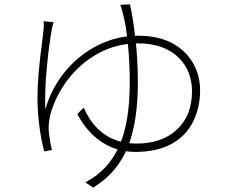

<svg xmlns="http://www.w3.org/2000/svg" viewBox="-20 -802 1040 876"><path d="M221 -687Q217 -676 216 -666Q204 -600 195 -508Q186 -416 186 -345Q186 -316 187 -303Q214 -399 277 -475.5Q340 -552 427 -595.5Q514 -639 609 -639Q701 -639 764 -606Q826 -573 859.5 -516Q893 -459 893 -389Q893 -313 861 -247Q828 -181 762 -145Q696 -109 598 -109Q512 -109 443.5 -154.5Q375 -200 333 -282L362 -311Q397 -230 458 -188.5Q519 -147 603 -147Q719 -147 787.5 -211Q856 -275 856 -386Q856 -446 829 -495Q800 -546 744.5 -575Q689 -604 610 -604Q512 -604 429.5 -559Q347 -514 290.5 -440Q234 -366 210 -281Q201 -241 202 -209Q207 -156 217 -118L182 -111Q169 -157 160 -223.5Q151 -290 151 -356Q151 -456 173 -617L179 -670Q180 -677 180 -689Q180 -700 179 -705L224 -701ZM609 -427Q609 -250 565 -136Q518 -15 405 54L369 30Q478 -26 527 -143Q572 -248 572 -426Q572 -518 563.5 -602Q555 -686 544 -726Q537 -759 529 -780L573 -782Q587 -721 598 -624Q609 -527 609 -427Z"/></svg>

Font: Merged Yaku Han JP ExtraLight
Style: Regular
Weight: 250
Designer: Ryoko NISHIZUKA 西塚涼子 (kana, bopomofo & ideographs); Paul D. Hunt (Latin, Greek & Cyrillic); Sandoll Communications 산돌커뮤니
Foundry: Adobe
Version: Version 2.004